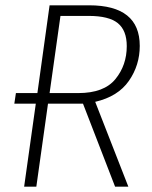

<svg xmlns="http://www.w3.org/2000/svg" viewBox="-20 -704 573 724"><path d="M339 -320 464 0H414L293 -313H161L117 0H71L115 -313H34L40 -353H121L167 -684H316Q507 -684 507 -531Q507 -458 466 -399Q425 -340 339 -320ZM458 -530Q458 -589 424.5 -616.5Q391 -644 314 -644H208L167 -353H275Q372 -353 415 -405.5Q458 -458 458 -530Z"/></svg>

Font: Fira Sans Condensed ExtraLight
Style: Italic
Weight: 275
Width: 3
Italic angle: -8°
Designer: Carrois Corporate & Edenspiekermann AG
Foundry: Carrois Corporate GbR & Edenspiekermann AG
Version: Version 4.203